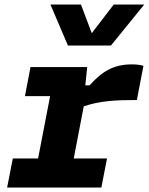

<svg xmlns="http://www.w3.org/2000/svg" viewBox="-20 -842 668 862"><path d="M371.5 -541H117L92 -410.5H205L151 -130.5H37.5L12 0H435L460.5 -130.5H311L356 -364.5C427.5 -389 497.5 -393 594.5 -393L624 -546.5C608.5 -551 592.5 -553 572 -553C490 -553 437.5 -521 382.5 -459H363ZM206.5 -821.5H343.5L392 -693L490.5 -821.5H627.5L478 -637.5H285Z"/></svg>

Font: Monaspace Neon ExtraBold
Style: Italic
Weight: 800
Italic angle: -11°
Designer: Riley Cran & the Lettermatic Team
Foundry: Lettermatic
Version: Version 1.200 (Monaspace Neon)